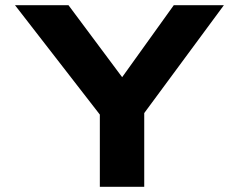

<svg xmlns="http://www.w3.org/2000/svg" viewBox="-20 -720 921 740"><path d="M364.8 0V-326L379.8 -259L37.8 -700H243.9L495.9 -362L408.8 -364L649.8 -700H842.9L526.9 -272L535.9 -334V0Z"/></svg>

Font: Lexend Mega
Style: Regular
Weight: 400
Designer: Bonnie Shaver-Troup, Thomas Jockin
Foundry: Lexend
Version: Version 1.007